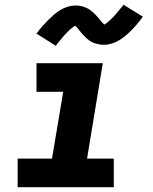

<svg xmlns="http://www.w3.org/2000/svg" viewBox="-20 -785 640 805"><path d="M54 0V-120H198L245 -400H133V-520H411L345 -120H457V0ZM214 -593 133 -644Q146 -662 158.5 -676Q171 -690 183 -702Q195 -714 206.5 -724Q218 -734 233 -743Q248 -752 264.5 -757Q281 -762 297 -762Q302 -762 307 -761.5Q312 -761 317 -760Q322 -759 326.5 -758Q331 -757 335.5 -755Q340 -753 344.5 -751Q349 -749 353 -746.5Q357 -744 360.5 -741Q364 -738 368 -735Q372 -732 375.5 -728.5Q379 -725 382 -721.5Q385 -718 388 -715Q391 -712 393.5 -709Q396 -706 399.5 -701.5Q403 -697 406.5 -693Q410 -689 412 -687Q414 -685 417 -682Q420 -683 423.5 -685.5Q427 -688 431.5 -692Q436 -696 438.5 -698Q441 -700 443.5 -702.5Q446 -705 449 -708Q452 -711 455 -714Q458 -717 461 -720.5Q464 -724 467.5 -728Q471 -732 474.5 -736.5Q478 -741 482 -745.5Q486 -750 490 -755Q494 -760 498 -765L579 -715Q566 -697 553.5 -682.5Q541 -668 529.5 -656.5Q518 -645 506 -635Q494 -625 479 -616Q464 -607 447.5 -602Q431 -597 415 -597Q408 -597 401.5 -598Q395 -599 389 -600.5Q383 -602 376.5 -604Q370 -606 364.5 -609Q359 -612 354 -615.5Q349 -619 344 -623.5Q339 -628 334.5 -632.5Q330 -637 326 -641.5Q322 -646 318.5 -650.5Q315 -655 310.5 -660.5Q306 -666 302.5 -670Q299 -674 296 -677Q292 -675 288.5 -673Q285 -671 280.5 -667Q276 -663 273.5 -661Q271 -659 268.5 -656.5Q266 -654 263.5 -651Q261 -648 257.5 -645Q254 -642 251 -638.5Q248 -635 244.5 -631Q241 -627 237.5 -622.5Q234 -618 230 -613.5Q226 -609 222 -604Q218 -599 214 -593Z"/></svg>

Font: Iosevka SS04 Hv Ex Obl
Style: Regular
Weight: 900
Width: 7
Italic angle: -9°
Monospace: yes
Designer: Belleve Invis
Foundry: Belleve Invis
Version: Version 19.0.0; ttfautohint (v1.8.4)